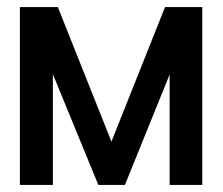

<svg xmlns="http://www.w3.org/2000/svg" viewBox="-20 -520 629 541"><path d="M445 -500 294 -121 143 -500H36V1H129V-311L257 1H332L458 -310V1H550V-500Z"/></svg>

Font: Advent Pro SemiBold
Style: Regular
Weight: 600
Designer: VivaRado, Andreas Kalpakidis
Foundry: VivaRado, Andreas Kalpakidis
Version: Version 3.000